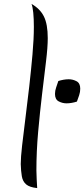

<svg xmlns="http://www.w3.org/2000/svg" viewBox="-20 -946 430 981"><path d="M86 -108Q86 -141 93 -203Q100 -265 110 -343Q120 -421 129.5 -505Q139 -589 146 -668Q153 -747 153 -809Q153 -850 150 -880.5Q147 -911 141 -926Q185 -901 204.5 -861.5Q224 -822 224 -751Q224 -705 215 -631Q206 -557 195 -465Q184 -373 175 -273Q166 -173 166 -75Q166 -52 167.5 -29.5Q169 -7 170 15Q131 11 113.5 -4Q96 -19 91.5 -45.5Q87 -72 86 -108ZM373 -427Q361 -423 347 -420.5Q333 -418 320 -418Q299 -418 280 -428Q261 -438 261 -466Q261 -483 267 -499.5Q273 -516 278 -532Q290 -536 304 -538.5Q318 -541 331 -541Q352 -541 371 -531Q390 -521 390 -493Q390 -476 384.5 -459.5Q379 -443 373 -427Z"/></svg>

Font: Merienda Light
Style: Regular
Weight: 300
Designer: Eduardo Rodriguez Tunni
Foundry: Eduardo Rodriguez Tunni
Version: Version 2.001; ttfautohint (v1.8.4.7-5d5b)